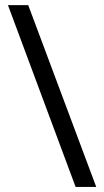

<svg xmlns="http://www.w3.org/2000/svg" viewBox="-20 -734 407 754"><path d="M276.9 0 11.2 -713.9H90.8L357.9 0Z"/></svg>

Font: OpenSansEmoji
Style: Regular
Weight: 400
Foundry: MorbZ
Version: Version 1.000;PS 001.000;hotconv 1.0.70;makeotf.lib2.5.58329